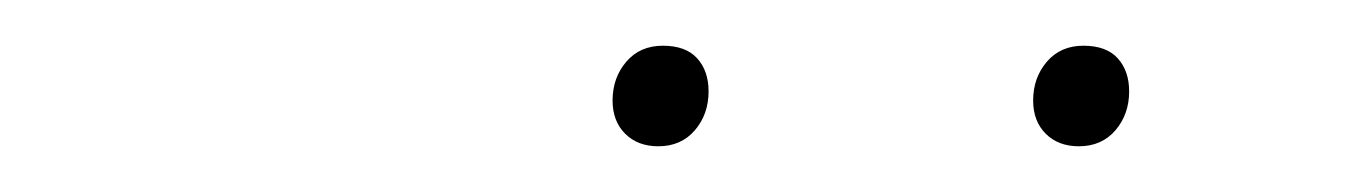

<svg xmlns="http://www.w3.org/2000/svg" viewBox="-20 -662 590 84"><path d="M452 -598Q443 -598 437.5 -603.5Q432 -609 432 -618Q432 -628 438 -635Q444 -642 454 -642Q464 -642 469 -636.5Q474 -631 474 -622Q474 -612 468 -605Q462 -598 452 -598ZM268 -598Q259 -598 253.5 -603.5Q248 -609 248 -618Q248 -628 254 -635Q260 -642 270 -642Q280 -642 285 -636.5Q290 -631 290 -622Q290 -612 284 -605Q278 -598 268 -598Z"/></svg>

Font: Kantumruy Pro Thin
Style: Italic
Weight: 250
Italic angle: -13°
Version: Version 1.002